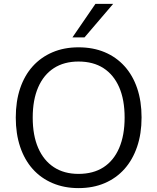

<svg xmlns="http://www.w3.org/2000/svg" viewBox="-20 -957 807 986"><path d="M383 9Q310 9 250 -16.5Q190 -42 148 -89Q106 -136 83.5 -203Q61 -270 61 -353Q61 -437 83.5 -503.5Q106 -570 148 -616.5Q190 -663 249.5 -688.5Q309 -714 383 -714Q458 -714 517.5 -689Q577 -664 619.5 -617Q662 -570 684.5 -503.5Q707 -437 707 -354Q707 -270 684 -203Q661 -136 619 -89Q577 -42 517.5 -16.5Q458 9 383 9ZM383 -64Q459 -64 511.5 -98Q564 -132 592 -197Q620 -262 620 -353Q620 -445 592 -509Q564 -573 511.5 -607Q459 -641 383 -641Q309 -641 256.5 -607Q204 -573 176 -508.5Q148 -444 148 -353Q148 -262 176 -197.5Q204 -133 256.5 -98.5Q309 -64 383 -64ZM352 -765 470 -937H561L414 -765Z"/></svg>

Font: Nunito Sans 12pt ExtraLight 12pt
Style: Regular
Weight: 400
Version: Version 3.101;gftools[0.9.27]